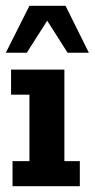

<svg xmlns="http://www.w3.org/2000/svg" viewBox="-23 -639 325 659"><path d="M20 0V-86H78V-314H15V-400H198V-86H251V0ZM-3 -458 78 -619H202L282 -458H209L139 -568L69 -458Z"/></svg>

Font: Rokkitt SemiBold
Style: Bold
Weight: 700
Version: Version 3.103